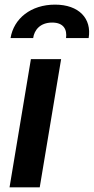

<svg xmlns="http://www.w3.org/2000/svg" viewBox="-20 -797 399 817"><path d="M24.9 -634.9H121.1C125.7 -669 150.6 -701 202.1 -701C251.8 -701 266 -670.1 261 -634.9H357.2C371.1 -718 316.1 -777.3 214.1 -777.3C111.5 -777.3 38.4 -718 24.9 -634.9ZM20.6 0H149.1L240.1 -545.5H111.5Z"/></svg>

Font: TID UI Semi Bold
Style: Italic
Weight: 600
Italic angle: -9.39999°
Designer: The TID Project Authors
Foundry: Bakken & Bæck
Version: Version 1.001;hotconv 1.0.109;makeotfexe 2.5.65596